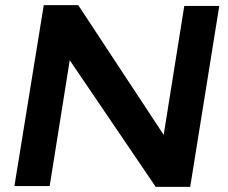

<svg xmlns="http://www.w3.org/2000/svg" viewBox="-20 -723 886 746"><path d="M36 0 150 -703H284L616 -199L696 -700H832L719 3H585L251 -489L173 0Z"/></svg>

Font: Georama Extended SemiBold
Style: Italic
Weight: 600
Width: 7
Italic angle: -9°
Designer: Jean-Baptiste Levee
Foundry: Production Type
Version: Version 1.000